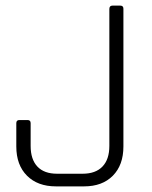

<svg xmlns="http://www.w3.org/2000/svg" viewBox="-20 -663 539 683"><path d="M380 -643H408Q419 -643 419 -632V-142Q419 -76 381.5 -38Q344 0 279 0H179Q114 0 76 -38Q38 -76 38 -142V-225Q38 -236 49 -236H78Q89 -236 89 -225V-144Q89 -96 113 -70.5Q137 -45 183 -45H274Q320 -45 344.5 -70.5Q369 -96 369 -144V-631Q369 -643 380 -643Z"/></svg>

Font: Rajdhani
Style: Regular
Weight: 400
Designer: Satya Rajpurohit, Jyotish Sonowal
Foundry: Indian Type Foundry
Version: Version 1.201 February 1, 2022